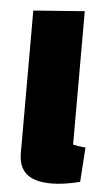

<svg xmlns="http://www.w3.org/2000/svg" viewBox="-51 -699 410 748"><g transform="rotate(5 154.5 -325.0)"><path d="M299 -136 290 -1Q226 15 179 15Q113 15 81.5 -11.5Q50 -38 50 -94V-650L250 -665V-143Q276 -138 299 -136Z"/></g></svg>

Font: Changa Black
Style: Regular
Weight: 900
Designer: Eduardo Rodriguez Tunni
Foundry: Eduardo Rodriguez Tunni
Version: Version 2.001; ttfautohint (v1.5.10-5e6f)